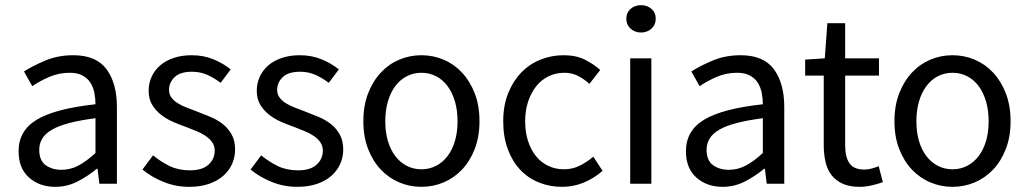

<svg xmlns="http://www.w3.org/2000/svg" viewBox="-20 -712 3982 744"><path d="M194 12Q133 12 92.5 -24Q52 -60 52 -126Q52 -206 123 -248.5Q194 -291 350 -308Q350 -331 345.5 -353Q341 -375 330 -392Q319 -409 299.5 -419.5Q280 -430 250 -430Q208 -430 171 -414Q134 -398 105 -378L73 -435Q107 -457 156 -477.5Q205 -498 264 -498Q353 -498 393 -443.5Q433 -389 433 -298V0H365L358 -58H355Q320 -29 280 -8.5Q240 12 194 12ZM218 -54Q253 -54 284 -70.5Q315 -87 350 -119V-254Q289 -246 247.5 -235Q206 -224 180.5 -209Q155 -194 143.5 -174.5Q132 -155 132 -132Q132 -90 157 -72Q182 -54 218 -54Z M713 12Q661 12 614 -7Q567 -26 532 -55L573 -110Q605 -84 638.5 -68Q672 -52 716 -52Q764 -52 788 -74Q812 -96 812 -128Q812 -147 802 -161Q792 -175 776.5 -185.5Q761 -196 741 -204Q721 -212 701 -220Q675 -229 649 -240.5Q623 -252 602.5 -268.5Q582 -285 569 -307Q556 -329 556 -360Q556 -389 567.5 -414.5Q579 -440 600.5 -458.5Q622 -477 653 -487.5Q684 -498 723 -498Q769 -498 807.5 -482Q846 -466 874 -443L835 -391Q810 -410 783 -422Q756 -434 724 -434Q678 -434 656.5 -413Q635 -392 635 -364Q635 -347 644 -334.5Q653 -322 668 -312.5Q683 -303 702.5 -295.5Q722 -288 743 -280Q769 -270 795.5 -259Q822 -248 843 -231.5Q864 -215 877.5 -191Q891 -167 891 -133Q891 -103 879.5 -77Q868 -51 845.5 -31Q823 -11 789.5 0.5Q756 12 713 12Z M1132 12Q1080 12 1033 -7Q986 -26 951 -55L992 -110Q1024 -84 1057.5 -68Q1091 -52 1135 -52Q1183 -52 1207 -74Q1231 -96 1231 -128Q1231 -147 1221 -161Q1211 -175 1195.5 -185.5Q1180 -196 1160 -204Q1140 -212 1120 -220Q1094 -229 1068 -240.5Q1042 -252 1021.5 -268.5Q1001 -285 988 -307Q975 -329 975 -360Q975 -389 986.5 -414.5Q998 -440 1019.5 -458.5Q1041 -477 1072 -487.5Q1103 -498 1142 -498Q1188 -498 1226.5 -482Q1265 -466 1293 -443L1254 -391Q1229 -410 1202 -422Q1175 -434 1143 -434Q1097 -434 1075.5 -413Q1054 -392 1054 -364Q1054 -347 1063 -334.5Q1072 -322 1087 -312.5Q1102 -303 1121.5 -295.5Q1141 -288 1162 -280Q1188 -270 1214.5 -259Q1241 -248 1262 -231.5Q1283 -215 1296.5 -191Q1310 -167 1310 -133Q1310 -103 1298.5 -77Q1287 -51 1264.5 -31Q1242 -11 1208.5 0.5Q1175 12 1132 12Z M1613 12Q1568 12 1527.5 -5Q1487 -22 1456 -54.5Q1425 -87 1406.5 -134.5Q1388 -182 1388 -242Q1388 -303 1406.5 -350.5Q1425 -398 1456 -431Q1487 -464 1527.5 -481Q1568 -498 1613 -498Q1658 -498 1698.5 -481Q1739 -464 1770 -431Q1801 -398 1819.5 -350.5Q1838 -303 1838 -242Q1838 -182 1819.5 -134.5Q1801 -87 1770 -54.5Q1739 -22 1698.5 -5Q1658 12 1613 12ZM1613 -56Q1644 -56 1670 -69.5Q1696 -83 1714.5 -107.5Q1733 -132 1743 -166Q1753 -200 1753 -242Q1753 -284 1743 -318.5Q1733 -353 1714.5 -378Q1696 -403 1670 -416.5Q1644 -430 1613 -430Q1582 -430 1556 -416.5Q1530 -403 1511.5 -378Q1493 -353 1483 -318.5Q1473 -284 1473 -242Q1473 -200 1483 -166Q1493 -132 1511.5 -107.5Q1530 -83 1556 -69.5Q1582 -56 1613 -56Z M2158 12Q2110 12 2068 -5Q2026 -22 1995.5 -54.5Q1965 -87 1947.5 -134.5Q1930 -182 1930 -242Q1930 -303 1949 -350.5Q1968 -398 2000 -431Q2032 -464 2074.5 -481Q2117 -498 2164 -498Q2212 -498 2246 -481Q2280 -464 2306 -441L2264 -387Q2243 -406 2219.5 -418Q2196 -430 2167 -430Q2134 -430 2106 -416.5Q2078 -403 2058 -378Q2038 -353 2026.5 -318.5Q2015 -284 2015 -242Q2015 -200 2026 -166Q2037 -132 2056.5 -107.5Q2076 -83 2104 -69.5Q2132 -56 2165 -56Q2199 -56 2227.5 -70.5Q2256 -85 2279 -105L2315 -50Q2282 -21 2242 -4.5Q2202 12 2158 12Z M2422 0V-486H2504V0ZM2464 -586Q2440 -586 2423.5 -601Q2407 -616 2407 -639Q2407 -663 2423.5 -677.5Q2440 -692 2464 -692Q2488 -692 2504.5 -677.5Q2521 -663 2521 -639Q2521 -616 2504.5 -601Q2488 -586 2464 -586Z M2780 12Q2719 12 2678.5 -24Q2638 -60 2638 -126Q2638 -206 2709 -248.5Q2780 -291 2936 -308Q2936 -331 2931.5 -353Q2927 -375 2916 -392Q2905 -409 2885.5 -419.5Q2866 -430 2836 -430Q2794 -430 2757 -414Q2720 -398 2691 -378L2659 -435Q2693 -457 2742 -477.5Q2791 -498 2850 -498Q2939 -498 2979 -443.5Q3019 -389 3019 -298V0H2951L2944 -58H2941Q2906 -29 2866 -8.5Q2826 12 2780 12ZM2804 -54Q2839 -54 2870 -70.5Q2901 -87 2936 -119V-254Q2875 -246 2833.5 -235Q2792 -224 2766.5 -209Q2741 -194 2729.5 -174.5Q2718 -155 2718 -132Q2718 -90 2743 -72Q2768 -54 2804 -54Z M3311 12Q3272 12 3245.5 0Q3219 -12 3202.5 -33Q3186 -54 3179 -84Q3172 -114 3172 -150V-419H3100V-481L3176 -486L3186 -622H3255V-486H3386V-419H3255V-149Q3255 -104 3271.5 -79.5Q3288 -55 3330 -55Q3343 -55 3358 -59Q3373 -63 3385 -68L3401 -6Q3381 1 3357.5 6.5Q3334 12 3311 12Z M3671 12Q3626 12 3585.5 -5Q3545 -22 3514 -54.5Q3483 -87 3464.5 -134.5Q3446 -182 3446 -242Q3446 -303 3464.5 -350.5Q3483 -398 3514 -431Q3545 -464 3585.5 -481Q3626 -498 3671 -498Q3716 -498 3756.5 -481Q3797 -464 3828 -431Q3859 -398 3877.5 -350.5Q3896 -303 3896 -242Q3896 -182 3877.5 -134.5Q3859 -87 3828 -54.5Q3797 -22 3756.5 -5Q3716 12 3671 12ZM3671 -56Q3702 -56 3728 -69.5Q3754 -83 3772.5 -107.5Q3791 -132 3801 -166Q3811 -200 3811 -242Q3811 -284 3801 -318.5Q3791 -353 3772.5 -378Q3754 -403 3728 -416.5Q3702 -430 3671 -430Q3640 -430 3614 -416.5Q3588 -403 3569.5 -378Q3551 -353 3541 -318.5Q3531 -284 3531 -242Q3531 -200 3541 -166Q3551 -132 3569.5 -107.5Q3588 -83 3614 -69.5Q3640 -56 3671 -56Z"/></svg>

Font: SourceSansPro
Style: Book
Weight: 400
Designer: Paul D. Hunt
Foundry: Adobe Systems Incorporated
Version: Version 2.021;PS 2.000;hotconv 1.0.86;makeotf.lib2.5.63406